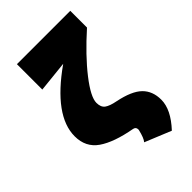

<svg xmlns="http://www.w3.org/2000/svg" viewBox="-263 -828 1112 1112"><g transform="rotate(-45 292.5 -272.5)"><path d="M461 181 300 115Q316 98 329 42V38Q329 19 310 15Q177 -9 108.5 -56.5Q40 -104 40 -194Q40 -362 290 -538L99 -518V-726H536V-589Q415 -481 340.5 -385.5Q266 -290 266 -242Q266 -206 287 -190.5Q308 -175 355 -166Q458 -145 501.5 -102.5Q545 -60 545 11Q545 91 461 181Z"/></g></svg>

Font: Mantou Sans
Style: Regular
Weight: 400
Designer: Mant0u / artakana
Foundry: Mant0u / artakana
Version: Version 1.001;October 22, 2023;FontCreator 14.0.0.2901 64-bi